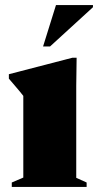

<svg xmlns="http://www.w3.org/2000/svg" viewBox="-20 -738 387 758"><path d="M282.5 -510 281 -399.5V-36L322 -17.5V0H26.5V-17.5L72 -37V-359.5Q65.5 -368 57.8 -377.2Q50 -386.5 39.8 -398.5Q29.5 -410.5 15 -427.5V-445L265.5 -510ZM150 -554.5 201 -718H347V-709.5L177.5 -554.5Z"/></svg>

Font: Newsreader 60pt ExtraBold
Style: Regular
Weight: 800
Designer: Hugues Gentile
Foundry: Production Type
Version: Version 1.003